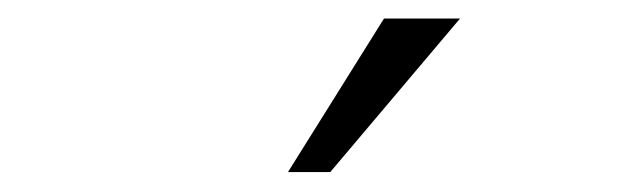

<svg xmlns="http://www.w3.org/2000/svg" viewBox="-20 -818 660 202"><path d="M464 -798.5H384L283 -637H327.5Z"/></svg>

Font: Monaspace Xenon Var
Style: Regular
Weight: 400
Designer: Riley Cran and the Lettermatic Team
Version: Version 1.000 (Monaspace Xenon Var)